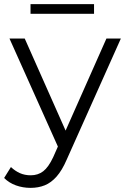

<svg xmlns="http://www.w3.org/2000/svg" viewBox="-45 -712 607 931"><path d="M103 199Q66 199 32.5 187Q-1 175 -25 151L8 98Q28 117 51.5 127.5Q75 138 104 138Q139 138 164.5 118.5Q190 99 213 50L247 -27L255 -38L471 -525H541L278 63Q256 114 229.5 144Q203 174 172 186.5Q141 199 103 199ZM243 15 1 -525H75L289 -43ZM103 -645V-692H411V-645Z"/></svg>

Font: Montserrat Thin
Style: Regular
Weight: 400
Version: Version 9.000